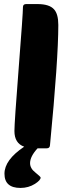

<svg xmlns="http://www.w3.org/2000/svg" viewBox="-20 -730 354 945"><path d="M165 0Q128 40 128 73Q128 99 154 119Q180 140 180 144Q180 157 152 175Q120 195 81 195Q2 195 2 125Q2 57 99 -8Q51 -25 51 -85Q51 -127 72 -395Q93 -663 93 -695Q93 -710 109 -710H164Q223 -710 246 -684Q267 -661 267 -607Q267 -439 226 -15Q225 0 210 0Z"/></svg>

Font: PoetsenOne
Style: Regular
Weight: 400
Designer: Rodrigo Fuenzalida, Pablo Impallari
Foundry: Pablo Impallari, Rodrigo Fuenzalida
Version: Version 1.000